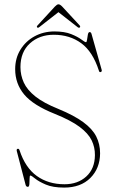

<svg xmlns="http://www.w3.org/2000/svg" viewBox="-20 -858 536 892"><path d="M278 13.5Q225.5 13.5 192.8 -0.5Q160 -14.5 143 -28.5Q126 -42.5 121 -42.5Q117.5 -42.5 117.5 -29.5Q117.5 -16.5 116.5 -3.2Q115.5 10 109.5 10Q101.5 10 99 1L58 -156Q56 -165 61.5 -166.5Q68 -168.5 71 -159.5Q97.5 -79 151 -40.5Q204.5 -2 279.5 -2Q341.5 -2 381 -38.2Q420.5 -74.5 421 -137Q421.5 -173.5 405.8 -206Q390 -238.5 349.5 -268.8Q309 -299 234.5 -329Q134 -369 92.2 -419.2Q50.5 -469.5 50.5 -536.5Q50.5 -587.5 74.8 -627Q99 -666.5 140 -689Q181 -711.5 231.5 -712Q280 -712 310.8 -699.5Q341.5 -687 358 -674.5Q374.5 -662 379.5 -662Q383 -662 384.5 -673.8Q386 -685.5 388.2 -697.2Q390.5 -709 396.5 -709Q402.5 -709 405 -701L452 -535Q454.5 -526.5 449.5 -524Q442 -520 439.5 -529.5Q411 -618 357.5 -657.2Q304 -696.5 230 -696.5Q163 -696.5 119 -656.5Q75 -616.5 75 -546.5Q75 -508.5 90.5 -474.5Q106 -440.5 144.2 -410Q182.5 -379.5 251 -352Q325 -321.5 367.2 -290.2Q409.5 -259 427.2 -223.8Q445 -188.5 445 -145.5Q444.5 -76 399.8 -31.2Q355 13.5 278 13.5ZM164.5 -733.5Q157 -727 153.5 -730Q148.5 -734 154.5 -740L235 -827.5Q245 -838 251.5 -838Q259 -838 269 -827.5L350 -740Q355 -734 350 -730Q346 -727 338.5 -733.5L251.5 -801.5Z"/></svg>

Font: Fraunces 144pt Soft Thin
Style: Regular
Weight: 100
Version: Version 1.000;[0bf87f6ff]